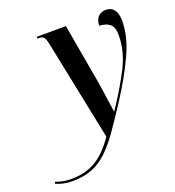

<svg xmlns="http://www.w3.org/2000/svg" viewBox="-288 -656 920 1007"><g transform="rotate(-20 172.5 -152.5)"><path d="M-56 240Q-82 240 -106 234.5Q-130 229 -147 221L-143 211Q-129 217 -108 222Q-87 227 -56 227Q22 227 80 193Q138 159 191 81L77 -476Q71 -506 63 -516Q55 -526 35 -526H26L29 -536H190L248 -206Q252 -181 257 -147Q262 -113 266.5 -81Q271 -49 274 -30H276Q345 -133 389.5 -220.5Q434 -308 434 -398Q434 -446 410 -462Q386 -478 355 -478Q355 -510 372 -527.5Q389 -545 414 -545Q445 -545 461 -523.5Q477 -502 477 -463Q477 -375 431.5 -276.5Q386 -178 312 -64Q262 13 221.5 70.5Q181 128 141.5 165.5Q102 203 55 221.5Q8 240 -56 240Z"/></g></svg>

Font: Noto Serif Display Condensed SemiBold
Style: Italic
Weight: 600
Width: 3
Italic angle: -12°
Designer: Monotype Design Team
Foundry: Monotype Imaging Inc.
Version: Version 2.009